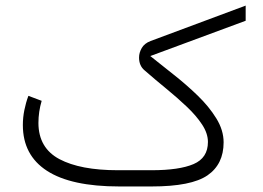

<svg xmlns="http://www.w3.org/2000/svg" viewBox="-20 -673 951 693"><path d="M527.3 -58.6Q627 -58.6 678.7 -80.8Q730.5 -103 730.5 -160.6Q730.5 -191.4 709.5 -223.4Q688.5 -255.4 654.5 -287.6Q620.6 -319.8 580.3 -352.8Q540 -385.7 502 -418.9Q481.9 -435.5 481.9 -465.3Q481.9 -482.9 491.7 -499.8Q501.5 -516.6 523.4 -524.9L866.7 -652.8V-598.1L522.5 -470.7Q560.5 -439.9 606.2 -404.1Q651.9 -368.2 693.1 -328.4Q734.4 -288.6 760.7 -245.8Q787.1 -203.1 787.1 -159.2Q787.1 -80.1 728.8 -40Q670.4 0 527.8 0H410.2Q236.8 0 149.7 -56.4Q62.5 -112.8 62.5 -221.7Q62.5 -249 67.9 -275.6Q73.2 -302.2 82.5 -327.1L130.4 -309.1Q118.7 -269.5 118.7 -229Q119.1 -138.7 194.6 -98.6Q270 -58.6 405.3 -58.6Z"/></svg>

Font: Vazir Thin
Style: Thin
Weight: 100
Designer: Saber Rastikerdar
Foundry: Saber Rastikerdar
Version: Version 30.0.0